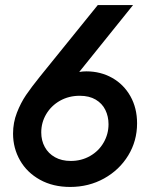

<svg xmlns="http://www.w3.org/2000/svg" viewBox="-20 -740 612 768"><path d="M32.2 -205.6Q32.2 -249.5 47.6 -289.1Q63 -328.6 84.2 -359.9Q105.5 -391.1 140.1 -434.1L371.1 -719.7H512.2L296.9 -452.1Q310.5 -454.6 325.2 -454.6Q382.3 -454.6 428.7 -428.5Q475.1 -402.3 501.7 -355Q528.3 -307.6 528.3 -246.6Q528.3 -176.3 492.9 -118.2Q457.5 -60.1 396.2 -26.1Q335 7.8 260.7 7.8Q191.9 7.8 139.9 -21Q87.9 -49.8 60.1 -98.6Q32.2 -147.5 32.2 -205.6ZM414.1 -243.2Q414.1 -274.4 401.4 -300.3Q388.7 -326.2 362.8 -341.6Q336.9 -356.9 298.8 -356.9Q255.4 -356.9 220.2 -337.2Q185.1 -317.4 165 -283.7Q145 -250 145 -210.4Q145 -177.7 159.2 -151.9Q173.3 -126 200 -111.1Q226.6 -96.2 263.2 -96.2Q305.7 -96.2 340.3 -116Q375 -135.7 394.5 -169.7Q414.1 -203.6 414.1 -243.2Z"/></svg>

Font: Reddit Sans Chocolate SemiBold
Style: Italic
Weight: 600
Italic angle: -11.25°
Designer: Stephen Hutchings
Version: Version 1.013